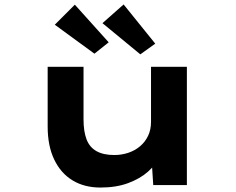

<svg xmlns="http://www.w3.org/2000/svg" viewBox="-20 -831 1059 862"><path d="M431 11Q359 11 306 -21Q253 -53 223.5 -114.5Q194 -176 194 -263V-531H355V-295Q355 -241 368.5 -205.5Q382 -170 413 -152.5Q444 -135 493 -135Q526 -135 556 -145Q586 -155 609 -174.5Q632 -194 645 -221.5Q658 -249 658 -284V-531H819V0H668L661 -109L691 -121Q678 -90 643.5 -59.5Q609 -29 555.5 -9Q502 11 431 11ZM610 -587 440 -727 535 -811 677 -635ZM404 -590 226 -720 316 -810 468 -641Z"/></svg>

Font: Lexend Zetta
Style: Bold
Weight: 700
Designer: Bonnie Shaver-Troup, Thomas Jockin
Foundry: Lexend
Version: Version 1.007